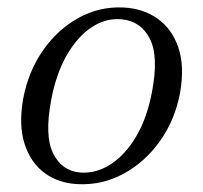

<svg xmlns="http://www.w3.org/2000/svg" viewBox="-20 -483 543 513"><path d="M309.5 -463Q362.5 -460.5 401.2 -433Q440 -405.5 456.8 -355.2Q473.5 -305 461 -234.5Q447.5 -162.5 407.5 -106.2Q367.5 -50 310.5 -19Q253.5 12 189 9Q137 7 99.5 -20.5Q62 -48 45.8 -98.2Q29.5 -148.5 42 -219.5Q55.5 -291.5 94.5 -347.8Q133.5 -404 189.5 -435Q245.5 -466 309.5 -463ZM194.5 -22Q237 -19 276 -44.2Q315 -69.5 344 -118.8Q373 -168 386 -237Q404.5 -333 380 -380.2Q355.5 -427.5 303.5 -431.5Q262 -435 224.2 -409.8Q186.5 -384.5 158.2 -335.2Q130 -286 117 -217Q98.5 -120.5 122 -73.2Q145.5 -26 194.5 -22Z"/></svg>

Font: Fraunces 9pt S000 Light
Style: Italic
Weight: 300
Italic angle: -16°
Version: Version 1.000; ttfautohint (v1.8.3)